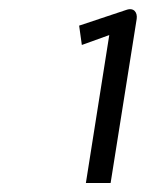

<svg xmlns="http://www.w3.org/2000/svg" viewBox="-20 -863 324 427"><path d="M156 -806 162 -763 223 -785 171 -456H226L284 -821C286 -835 278 -847 261 -841Z"/></svg>

Font: Charger Pro
Style: NarObl
Weight: 400
Designer: Jasper
Foundry: Cannot Into Space Fonts
Version: Version 1.09